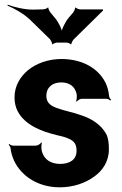

<svg xmlns="http://www.w3.org/2000/svg" viewBox="-20 -790 521 820"><path d="M237 -90C199 -90 169 -107 159 -143C156 -152 156 -173 159 -180L156 -182C153 -175 141 -168 133 -168H36C30 -168 23 -172 20 -175L17 -172C20 -169 25 -162 25 -157C27 -139 32 -122 40 -104C73 -34 147 10 235 10C293 10 345 -8 384 -37C417 -61 445 -99 445 -152C445 -178 443 -200 433 -219C411 -257 374 -282 329 -297C298 -309 253 -317 222 -329C200 -337 178 -349 178 -380C178 -418 205 -438 241 -438C276 -438 299 -422 307 -390C309 -382 308 -364 305 -358L308 -356C311 -361 321 -368 329 -368H434C440 -368 448 -364 452 -361L455 -364C451 -367 446 -374 446 -380C444 -400 439 -419 431 -436C398 -502 327 -538 242 -538C186 -538 134 -519 98 -489C68 -463 42 -425 42 -374C42 -351 47 -331 56 -314C87 -256 156 -229 222 -213C241 -209 256 -205 268 -200C292 -190 307 -180 307 -146C307 -106 275 -90 237 -90ZM214 -714 196 -736C193 -739 185 -753 187 -757L184 -758C183 -754 169 -750 163 -750L124 -749C87 -748 39 -760 13 -770L12 -766C37 -756 81 -732 107 -707L194 -622C197 -618 204 -605 202 -602L205 -600C206 -604 219 -608 223 -608H265C269 -608 280 -604 282 -601L285 -602C284 -605 291 -618 294 -621L420 -745V-750H322C318 -750 305 -754 304 -758L300 -756C302 -753 295 -739 292 -736L274 -715C260 -699 242 -664 242 -647H246C246 -664 228 -699 214 -714Z"/></svg>

Font: Asimov
Style: EdgeNar
Weight: 500
Designer: Google
Version: Version 2.000980: 2014